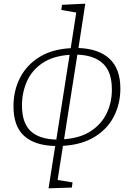

<svg xmlns="http://www.w3.org/2000/svg" viewBox="-20 -788 723 1040"><path d="M369 228 243 232 279 3Q167 0 110 -52.5Q53 -105 53 -212Q53 -297 88.5 -366.5Q124 -436 193.5 -479Q263 -522 363 -527L393 -720L312 -734L316 -762L442 -768L405 -528Q515 -524 573.5 -469.5Q632 -415 632 -308Q632 -226 597 -157.5Q562 -89 492.5 -46.5Q423 -4 321 2L292 187L373 200ZM586 -303Q586 -399 537.5 -444Q489 -489 399 -492L327 -34Q414 -40 471.5 -77.5Q529 -115 557.5 -173.5Q586 -232 586 -303ZM99 -217Q99 -122 146 -78Q193 -34 285 -32L357 -491Q267 -485 209.5 -446Q152 -407 125.5 -346.5Q99 -286 99 -217Z"/></svg>

Font: Bitter Light
Style: Italic
Weight: 300
Italic angle: -9°
Designer: Sol Matas, and Bitter project Authors
Foundry: Sol Matas
Version: Version 2.001